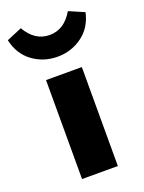

<svg xmlns="http://www.w3.org/2000/svg" viewBox="-196 -829 674 897"><g transform="rotate(-20 141.0 -380.0)"><path d="M52 0V-492H230V0ZM-52 -728 24 -760Q68 -684 141 -684Q214 -684 258 -760L334 -727Q318 -655 264 -615.5Q210 -576 141 -576Q72 -576 18 -615.5Q-36 -655 -52 -728Z"/></g></svg>

Font: wassup Sans
Style: Black
Weight: 900
Version: Version 2.001